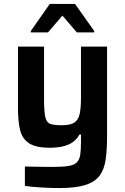

<svg xmlns="http://www.w3.org/2000/svg" viewBox="-20 -746 633 972"><path d="M280 206Q236 206 187 203Q138 200 106 195V97Q159 98 191.5 98.5Q224 99 248 99Q299 99 328 94Q357 89 370 75Q383 61 386.5 35.5Q390 10 390 -31V-65H382Q364 -31 327.5 -14.5Q291 2 232 2Q162 2 127.5 -20.5Q93 -43 82 -87Q71 -131 71 -196V-510H203V-245Q203 -183 209 -154.5Q215 -126 234 -119Q253 -112 293 -112Q336 -112 356.5 -125.5Q377 -139 383.5 -170Q390 -201 390 -251V-510H522V-58Q522 11 515 61Q508 111 484.5 143Q461 175 412 190.5Q363 206 280 206ZM136 -582V-589L232 -726H360L457 -589V-582H369L296 -667L223 -582Z"/></svg>

Font: Saira SemiBold
Style: Regular
Weight: 600
Designer: Hector Gatti with collaboration of the Omnibus-Type team
Foundry: Omnibus-Type
Version: Version 1.100; ttfautohint (v1.8.3)